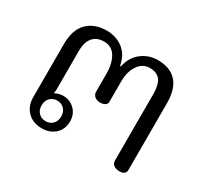

<svg xmlns="http://www.w3.org/2000/svg" viewBox="-109 -661 892 832"><g transform="rotate(30 337.0 -245.0)"><path d="M78 -90V-356Q78 -427 114 -463Q150 -499 211 -499Q258 -499 292.5 -472.5Q327 -446 336 -395H340Q351 -445 386 -472Q421 -499 466 -499Q528 -499 560.5 -463.5Q593 -428 593 -356V-21Q593 -11 585 -4.5Q577 2 562 2Q543 2 532.5 -6.5Q522 -15 522 -30V-362Q522 -408 505.5 -430Q489 -452 453 -452Q417 -452 395.5 -420Q374 -388 374 -341V-237Q374 -226 364 -220Q354 -214 340 -214Q325 -214 313.5 -222.5Q302 -231 302 -248V-336Q302 -387 282.5 -419.5Q263 -452 224 -452Q188 -452 168.5 -429Q149 -406 149 -362V-170Q149 -156 146 -149Q168 -160 189 -160Q222 -160 245.5 -137Q269 -114 269 -78Q269 -39 243 -15Q217 9 177 9Q132 9 105 -18.5Q78 -46 78 -90ZM225 -77Q225 -101 211 -115Q197 -129 176 -129Q155 -129 141 -115Q127 -101 127 -77Q127 -54 141 -40Q155 -26 176 -26Q197 -26 211 -40Q225 -54 225 -77Z"/></g></svg>

Font: Maitree
Style: Regular
Weight: 400
Designer: CadsonDemak Team
Foundry: CadsonDemak
Version: Version 1.001